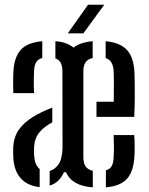

<svg xmlns="http://www.w3.org/2000/svg" viewBox="-20 -780 624 806"><path d="M36 -389Q35.5 -401.5 35.2 -415.8Q35 -430 35.2 -445.2Q35.5 -460.5 36 -475.5Q38.5 -537.5 66 -569.5Q93.5 -601.5 157.5 -607V-536.5Q141 -532.5 132.5 -520Q124 -507.5 123 -482.5Q122.5 -472.5 122 -455Q121.5 -437.5 121.8 -419.5Q122 -401.5 123 -389ZM369.5 6.5Q282.5 0.5 257 -57H248.5Q239 -35.5 224 -21.2Q209 -7 188.5 -1V-62.5Q209 -67.5 224.8 -88.8Q240.5 -110 242.5 -157L242 -479.5Q242 -500 236 -514Q230 -528 212.5 -535V-607Q238.5 -605 257.2 -598Q276 -591 288.5 -580Q316.5 -602.5 369 -607V-536.5Q330 -528.5 330 -482.5V-120Q330 -94 339.8 -80.8Q349.5 -67.5 369.5 -63ZM385 -289.5V-353H457.5Q458 -395 458 -430.8Q458 -466.5 457 -482Q454.5 -527 423.5 -536V-607Q484 -601.5 513 -570.2Q542 -539 544.5 -473Q545 -462 545.5 -433.5Q546 -405 545.8 -367.2Q545.5 -329.5 543.5 -289.5ZM146.5 5.5Q116.5 2.5 92.5 -11Q68.5 -24.5 53.8 -50Q39 -75.5 36 -113.5Q35.5 -128 35.2 -139.5Q35 -151 35.5 -164Q38.5 -207 60 -236.8Q81.5 -266.5 117.2 -288.5Q153 -310.5 199.5 -328.5V-266.5Q165 -248.5 145 -223.8Q125 -199 123 -163Q123 -155 122.8 -144.5Q122.5 -134 124 -120Q127.5 -86 146.5 -70.5ZM424.5 6.5V-65Q442 -70 449 -83Q456 -96 457 -119.5Q458.5 -144.5 458.2 -166Q458 -187.5 457 -213H543.5Q545 -198.5 545.2 -171.8Q545.5 -145 544.5 -128.5Q542 -62.5 514 -30.5Q486 1.5 424.5 6.5ZM264.5 -640 349.5 -760H417.5L330 -640Z"/></svg>

Font: Big Shoulders Stencil Text Thin Medium
Style: Regular
Weight: 500
Version: Version 2.001